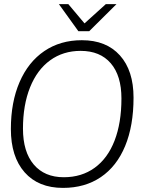

<svg xmlns="http://www.w3.org/2000/svg" viewBox="-20 -906 720 936"><path d="M33 -277Q33 -408 75.5 -506Q118 -604 196 -657Q274 -710 379 -710Q498 -710 564.5 -636Q631 -562 631 -430Q631 -293 590 -194Q549 -95 471.5 -42.5Q394 10 287 10Q167 10 100 -66Q33 -142 33 -277ZM572 -426Q572 -537 520 -597.5Q468 -658 373 -658Q288 -658 224.5 -612Q161 -566 126.5 -480Q92 -394 92 -279Q92 -166 144.5 -104Q197 -42 291 -42Q378 -42 441.5 -88Q505 -134 538.5 -220.5Q572 -307 572 -426ZM267 -886H313L392 -792L496 -886H548L415 -754H362Z"/></svg>

Font: Krub Light
Style: Italic
Weight: 300
Italic angle: -8°
Designer: Ekaluck Peanpanawate
Foundry: Cadson Demak Co.,Ltd.
Version: Version 1.000; ttfautohint (v1.6)